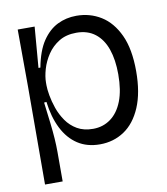

<svg xmlns="http://www.w3.org/2000/svg" viewBox="-77 -592 689 793"><g transform="rotate(-10 268.0 -195.0)"><path d="M48 137 49 -274 48 -513H119L105 -342H113Q126 -411 153 -451Q180 -491 216.5 -509Q253 -527 296 -527Q353 -527 399 -498.5Q445 -470 472.5 -411Q500 -352 500 -259Q500 -169 474 -108Q448 -47 403 -17Q358 13 301 13Q247 13 208 -12.5Q169 -38 145 -85.5Q121 -133 113 -198L103 -197Q109 -149 113.5 -111Q118 -73 120 -43Q122 -13 122 13V137ZM284 -55Q326 -55 358 -78.5Q390 -102 407.5 -147Q425 -192 425 -259Q425 -320 409.5 -364.5Q394 -409 362.5 -433.5Q331 -458 284 -458Q241 -458 211 -439.5Q181 -421 162 -392.5Q143 -364 134 -333Q125 -302 125 -277V-265Q125 -249 129.5 -223Q134 -197 144 -168Q154 -139 172 -113Q190 -87 217.5 -71Q245 -55 284 -55Z"/></g></svg>

Font: Bricolage Grotesque 48pt Condensed ExtraBold Light
Style: Regular
Weight: 300
Version: Version 1.000;gftools[0.9.30]